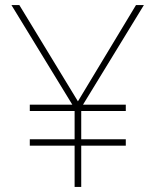

<svg xmlns="http://www.w3.org/2000/svg" viewBox="-20 -734 610 754"><path d="M286 -336 514 -714H545L306 -323H474V-298H299V-187H474V-162H299V0H273V-162H97V-187H273V-298H97V-323H264L25 -714H56Z"/></svg>

Font: Noto Sans Bengali UI Thin
Style: Regular
Weight: 100
Designer: Jelle Bosma - Monotype Design Team
Foundry: Monotype Imaging Inc.
Version: Version 2.003; ttfautohint (v1.8.4.7-5d5b)